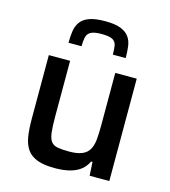

<svg xmlns="http://www.w3.org/2000/svg" viewBox="-111 -827 818 924"><g transform="rotate(15 298.0 -365.0)"><path d="M246 8Q193 8 159.5 -4.5Q126 -17 108.5 -42Q91 -67 85 -104Q79 -141 79 -191V-510H185V-233Q185 -183 188.5 -153.5Q192 -124 203 -109.5Q214 -95 235.5 -91Q257 -87 293 -87Q333 -87 357 -97Q381 -107 392.5 -127Q404 -147 407 -177Q410 -207 410 -247V-510H517V0H419L415 -68H408Q397 -44 376.5 -27Q356 -10 324 -1Q292 8 246 8ZM299 -738Q349 -738 377 -727Q405 -716 419 -696.5Q433 -677 436.5 -650.5Q440 -624 440 -592H376Q376 -618 373 -636.5Q370 -655 354 -664.5Q338 -674 299 -674Q261 -674 244.5 -664.5Q228 -655 224 -636.5Q220 -618 220 -592H155Q155 -624 159 -650.5Q163 -677 177 -696.5Q191 -716 220 -727Q249 -738 299 -738Z"/></g></svg>

Font: Saira Thin Medium
Style: Regular
Weight: 500
Version: Version 1.101